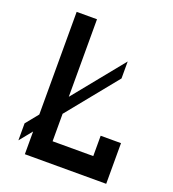

<svg xmlns="http://www.w3.org/2000/svg" viewBox="-155 -992 997 1109"><g transform="rotate(20 344.0 -437.5)"><path d="M500 -125V-250H625V0H125V-139.6L62.5 -62.5V-167L125 -244.1V-875H250V-398.4L500 -706.5V-602.1L250 -293.9V-125Z"/></g></svg>

Font: Oldtimer
Style: Regular
Weight: 400
Designer: GGBotNet
Foundry: GGBotNet
Version: 1.00